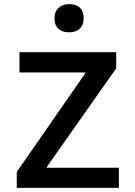

<svg xmlns="http://www.w3.org/2000/svg" viewBox="-20 -907 654 927"><path d="M554 0H61V-77L391 -552V-557H74V-655H541V-577L206 -101V-97H554ZM384 -819Q384 -787 365.5 -769Q347 -751 313 -751Q280 -751 261.5 -768.5Q243 -786 243 -819Q243 -850 262.5 -868.5Q282 -887 314 -887Q348 -887 366 -869.5Q384 -852 384 -819Z"/></svg>

Font: Intel One Mono Medium
Style: Regular
Weight: 500
Monospace: yes
Designer: Fred Shallcrass
Foundry: Frere-Jones Type LLC
Version: Version 1.400;hotconv 1.1.0;makeotfexe 2.6.0;FJTRelease1.4